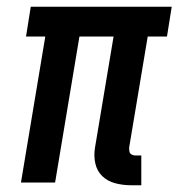

<svg xmlns="http://www.w3.org/2000/svg" viewBox="-20 -540 540 568"><path d="M367 8Q343 8 320.5 2Q298 -4 282.5 -19Q267 -34 262 -56.5Q257 -79 261 -103L316 -432H215L143 0H42L114 -432H57L71 -520H488L474 -432H417L362 -103Q362 -98 362.5 -93.5Q363 -89 365.5 -86Q368 -83 372.5 -81.5Q377 -80 381 -80H398V8Z"/></svg>

Font: Iosevka SS04 Semibold Oblique
Style: Regular
Weight: 600
Italic angle: -9°
Monospace: yes
Designer: Belleve Invis
Foundry: Belleve Invis
Version: Version 19.0.0; ttfautohint (v1.8.4)